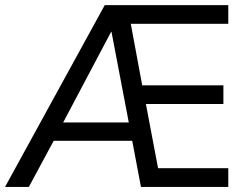

<svg xmlns="http://www.w3.org/2000/svg" viewBox="-38 -739 972 759"><path d="M376.1 -718.8H864.4V-644.8H453L473.3 -675.8L528.8 -376.8L497.6 -401.7H845.1V-327.8H513.7L534.5 -350.5L592.5 -44.3L559.1 -74H864.4V0H519.2L480.1 -206.5L511.6 -182.5H152.5L186.2 -204.6L76 0H-18.1ZM200.7 -234.1 194 -254.9H490.6L475.3 -232.8L402.7 -613.3H401.4Z"/></svg>

Font: Min Sans VF VF
Style: Regular
Weight: 400
Designer: Jinseong-Kim, NotoSansCJK, Nunito
Foundry: Jinseong-Kim
Version: Version 1.420;Glyphs 3.1.2 (3151)